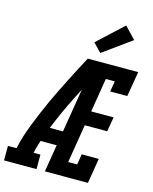

<svg xmlns="http://www.w3.org/2000/svg" viewBox="-184 -1084 937 1176"><g transform="rotate(15 285.0 -496.0)"><path d="M-42 0V-92H13Q21 -134 34.5 -175.5Q48 -217 64 -257.5Q80 -298 97 -338.5Q114 -379 132.5 -419Q151 -459 170.5 -498.5Q190 -538 210 -577.5Q230 -617 250.5 -656.5Q271 -696 292 -735H338L335 -715L386 -691Q328 -586 274.5 -480Q221 -374 177 -265H261L245 -173H143Q137 -153 131 -133Q125 -113 121 -92H164V0ZM217 0 338 -735H612L585 -576H477L488 -643H431L396 -428H538L522 -336H380L340 -92H397L408 -159H516L490 0ZM357 -788 305 -842 467 -992 537 -918Z"/></g></svg>

Font: Iosevka Curly Slab SmBdExObl
Style: Regular
Weight: 600
Width: 7
Italic angle: -9°
Monospace: yes
Designer: Belleve Invis
Foundry: Belleve Invis
Version: Version 11.1.0; ttfautohint (v1.8.3)